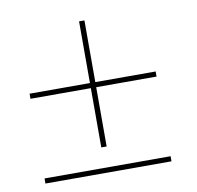

<svg xmlns="http://www.w3.org/2000/svg" viewBox="-68 -645 725 705"><g transform="rotate(-10 295.0 -292.5)"><path d="M271 -105H291V-326H516V-345H291V-575H271V-345H46V-326H271ZM46 -29V-10H516V-29Z"/></g></svg>

Font: Fixel Display Thin
Style: Italic
Weight: 100
Italic angle: -10°
Designer: AlfaBravo + MacPaw
Foundry: Kyrylo Tkachov, Marchela Mozhyna, Serhii Makarenko, Maria Weinstein, Zakhar Kryvoshyya
Version: Version 1.210;Glyphs 3.2 (3217)